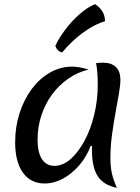

<svg xmlns="http://www.w3.org/2000/svg" viewBox="-20 -872 675 925"><path d="M417 -170Q398 -118 362.5 -76.5Q327 -35 283.5 -11.5Q240 12 195 12Q128 12 90.5 -40Q53 -92 53 -186Q53 -261 74.5 -327.5Q96 -394 133.5 -444Q171 -494 221 -522.5Q271 -551 328 -551Q345 -551 364 -547.5Q383 -544 407 -537Q353 -524 307.5 -492Q262 -460 229.5 -415Q197 -370 179 -315Q161 -260 161 -199Q161 -138 182 -105.5Q203 -73 242 -73Q283 -73 320 -105.5Q357 -138 387 -193.5Q417 -249 434 -319.5Q451 -390 451 -466Q451 -492 449 -519.5Q447 -547 443 -568Q453 -569 461 -569.5Q469 -570 476 -570Q517 -570 538.5 -549Q560 -528 560 -488Q560 -462 553 -421Q546 -380 536.5 -329Q527 -278 519.5 -222Q512 -166 512 -111Q512 -68 519 -37Q526 -6 543 33Q479 20 451 -23Q423 -66 423 -149Q423 -157 423 -160.5Q423 -164 424 -168ZM247 -652Q263 -687 293.5 -728Q324 -769 362.5 -803Q401 -837 438 -852Q445 -848 456 -838Q467 -828 476 -812Q485 -796 486 -770Q444 -757 404 -731Q364 -705 332 -675Q300 -645 279 -619Q267 -622 258 -631.5Q249 -641 247 -652Z"/></svg>

Font: Merienda
Style: Regular
Weight: 400
Designer: Eduardo Rodriguez Tunni
Foundry: Eduardo Rodriguez Tunni
Version: Version 2.001